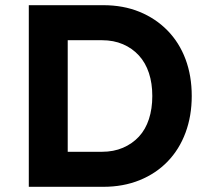

<svg xmlns="http://www.w3.org/2000/svg" viewBox="-20 -720 804 740"><path d="M91 0V-700H378Q455 -700 517.5 -674.5Q580 -649 625.5 -602.5Q671 -556 695 -492Q719 -428 719 -350Q719 -273 695 -208.5Q671 -144 626 -97.5Q581 -51 518 -25.5Q455 0 378 0ZM241 -109 225 -135H373Q418 -135 454 -150.5Q490 -166 515.5 -193.5Q541 -221 554 -261Q567 -301 567 -350Q567 -399 554 -438.5Q541 -478 515.5 -506Q490 -534 454 -549.5Q418 -565 373 -565H222L241 -589Z"/></svg>

Font: Mach SemiBold
Style: Regular
Weight: 600
Version: Version 1.002